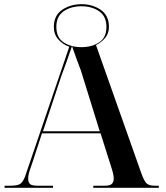

<svg xmlns="http://www.w3.org/2000/svg" viewBox="-20 -900 797 920"><path d="M2 0H234V-10H162Q133 -10 124 -18Q115 -26 115 -45Q115 -62 123.5 -86.5Q132 -111 137 -126L181 -261H462L504 -128Q507 -118 516 -90Q525 -62 525 -44Q525 -29 516.5 -19.5Q508 -10 480 -10H427V0H741V-10H723Q692 -10 680.5 -23Q669 -36 655 -76L440 -684Q466 -697 484 -718.5Q502 -740 502 -771Q502 -826 462.5 -853Q423 -880 371 -880Q318 -880 278 -853Q238 -826 238 -771Q238 -735 259.5 -711Q281 -687 312 -676L100 -54Q90 -28 77 -19Q64 -10 27 -10H2ZM370 -674Q320 -674 285 -697Q250 -720 250 -771Q250 -822 285 -846Q320 -870 370 -870Q420 -870 455 -846Q490 -822 490 -771Q490 -720 455 -697Q420 -674 370 -674ZM186 -271 274 -536Q284 -562 297 -598.5Q310 -635 325 -679Q335 -650 348 -614Q361 -578 367 -564L458 -271Z"/></svg>

Font: Noto Serif Display Semi
Style: Regular
Weight: 600
Designer: Monotype Design Team
Foundry: Monotype Imaging Inc.
Version: Version 1.900